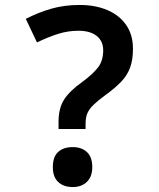

<svg xmlns="http://www.w3.org/2000/svg" viewBox="-20 -744 640 774"><path d="M216 -253Q216 -307 238 -342Q260 -377 312 -414Q354 -445 375 -472Q396 -499 396 -541Q396 -578 370 -599Q344 -620 296 -620Q254 -620 214.5 -607.5Q175 -595 129 -573L84 -668Q135 -694 187 -709Q239 -724 301 -724Q364 -724 412.5 -703.5Q461 -683 488.5 -643.5Q516 -604 516 -548Q516 -503 504.5 -471.5Q493 -440 468 -414Q443 -388 404 -360Q374 -338 357 -321.5Q340 -305 332.5 -288Q325 -271 325 -245V-224H216ZM273 10Q236 10 214.5 -10.5Q193 -31 193 -70Q193 -112 214.5 -131.5Q236 -151 273 -151Q309 -151 330.5 -131Q352 -111 352 -70Q352 -32 330.5 -11Q309 10 273 10Z"/></svg>

Font: Noto Sans Mono SemiBold
Style: Regular
Weight: 600
Designer: Monotype Design Team
Foundry: Monotype Imaging Inc.
Version: Version 2.014; ttfautohint (v1.8.4.7-5d5b)